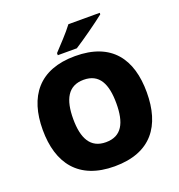

<svg xmlns="http://www.w3.org/2000/svg" viewBox="-162 -1061 1121 1204"><g transform="rotate(-20 398.5 -458.5)"><path d="M638 -917V-927H429C396 -882 334 -818 300 -781V-767H427C481 -801 591 -879 638 -917ZM745 -358C745 -580 643 -725 399 -725C158 -725 51 -581 51 -359C51 -136 158 10 398 10C643 10 745 -137 745 -358ZM254 -358C254 -487 294 -567 399 -567C504 -567 542 -487 542 -358C542 -229 504 -151 398 -151C295 -151 254 -229 254 -358Z"/></g></svg>

Font: Noto Sans Thai Looped Black
Style: Regular
Weight: 900
Designer: Sasikarn Vongin, Ben Mitchell
Foundry: The Fontpad Ltd
Version: Version 1.001